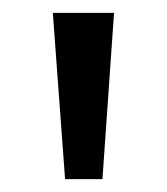

<svg xmlns="http://www.w3.org/2000/svg" viewBox="-20 -734 259 298"><path d="M157 -714H62L81 -456H139Z"/></svg>

Font: Noto Sans Georgian SemiCondensed
Style: Regular
Weight: 400
Width: 4
Designer: Monotype Design Team, Akaki Razmadze
Foundry: Google LLC
Version: Version 2.005